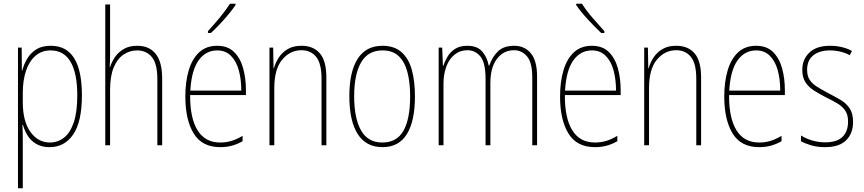

<svg xmlns="http://www.w3.org/2000/svg" viewBox="-20 -784 4661 1036"><path d="M254 -537Q422 -537 422 -270Q422 -127 375 -58.5Q328 10 248 10Q205 10 175.5 -7.5Q146 -25 129 -52.5Q112 -80 104 -110H101Q103 -76 103 -21V232H77V-527H97L98 -403H100Q109 -438 127.5 -468.5Q146 -499 176.5 -518Q207 -537 254 -537ZM253 -512Q205 -512 171.5 -483Q138 -454 120.5 -402.5Q103 -351 103 -284V-232Q103 -130 144 -72.5Q185 -15 249 -15Q291 -15 324.5 -40.5Q358 -66 377.5 -122Q397 -178 397 -270Q397 -388 361 -450Q325 -512 253 -512Z M574 -493Q574 -470 573.5 -455Q573 -440 572 -422H574Q582 -449 600 -475.5Q618 -502 647.5 -519.5Q677 -537 721 -537Q785 -537 820 -493.5Q855 -450 855 -360V0H829V-356Q829 -441 799 -476.5Q769 -512 720 -512Q680 -512 646.5 -489.5Q613 -467 593.5 -420Q574 -373 574 -299V0H548V-760H574Z M1152 -537Q1209 -537 1243 -503.5Q1277 -470 1292 -415.5Q1307 -361 1307 -298V-271H1006Q1005 -147 1046 -81Q1087 -15 1168 -15Q1200 -15 1228.5 -23.5Q1257 -32 1289 -51V-22Q1263 -7 1233.5 1.5Q1204 10 1168 10Q1070 10 1025 -64Q980 -138 980 -263Q980 -343 998.5 -405Q1017 -467 1055 -502Q1093 -537 1152 -537ZM1152 -512Q1090 -512 1051.5 -458Q1013 -404 1007 -295H1282Q1282 -356 1268.5 -405Q1255 -454 1226 -483Q1197 -512 1152 -512ZM1251 -757Q1235 -733 1212 -705.5Q1189 -678 1164.5 -652Q1140 -626 1118 -606H1102V-616Q1136 -653 1166.5 -690Q1197 -727 1221 -764H1251Z M1607 -537Q1671 -537 1706 -496Q1741 -455 1741 -366V0H1715V-359Q1715 -441 1686 -477Q1657 -513 1607 -513Q1545 -513 1502.5 -462Q1460 -411 1460 -308V0H1434V-527H1454L1456 -416H1458Q1466 -445 1484 -473Q1502 -501 1532 -519Q1562 -537 1607 -537Z M2219 -264Q2219 -131 2175.5 -60.5Q2132 10 2044 10Q1955 10 1910 -61Q1865 -132 1865 -265Q1865 -397 1910 -467Q1955 -537 2044 -537Q2107 -537 2146 -503Q2185 -469 2202 -407.5Q2219 -346 2219 -264ZM1891 -265Q1891 -146 1928 -80.5Q1965 -15 2043 -15Q2121 -15 2157 -78.5Q2193 -142 2193 -265Q2193 -339 2178.5 -394.5Q2164 -450 2131.5 -481Q2099 -512 2044 -512Q1966 -512 1928.5 -447.5Q1891 -383 1891 -265Z M2755 -537Q2810 -537 2844 -497Q2878 -457 2878 -370V0H2852V-368Q2852 -447 2823.5 -480Q2795 -513 2754 -513Q2697 -513 2661.5 -466.5Q2626 -420 2626 -336V0H2600V-357Q2600 -446 2572 -479.5Q2544 -513 2502 -513Q2462 -513 2432.5 -489Q2403 -465 2388 -424Q2373 -383 2373 -333V0H2347V-527H2366L2370 -429H2372Q2380 -453 2394.5 -478Q2409 -503 2435 -520Q2461 -537 2502 -537Q2555 -537 2582 -506Q2609 -475 2617 -430H2620Q2636 -477 2667 -507Q2698 -537 2755 -537Z M3174 -537Q3231 -537 3265 -503.5Q3299 -470 3314 -415.5Q3329 -361 3329 -298V-271H3028Q3027 -147 3068 -81Q3109 -15 3190 -15Q3222 -15 3250.5 -23.5Q3279 -32 3311 -51V-22Q3285 -7 3255.5 1.5Q3226 10 3190 10Q3092 10 3047 -64Q3002 -138 3002 -263Q3002 -343 3020.5 -405Q3039 -467 3077 -502Q3115 -537 3174 -537ZM3174 -512Q3112 -512 3073.5 -458Q3035 -404 3029 -295H3304Q3304 -356 3290.5 -405Q3277 -454 3248 -483Q3219 -512 3174 -512ZM3120 -764Q3145 -725 3178 -687Q3211 -649 3241 -616V-606H3224Q3192 -636 3153 -678Q3114 -720 3089 -757V-764Z M3629 -537Q3693 -537 3728 -496Q3763 -455 3763 -366V0H3737V-359Q3737 -441 3708 -477Q3679 -513 3629 -513Q3567 -513 3524.5 -462Q3482 -411 3482 -308V0H3456V-527H3476L3478 -416H3480Q3488 -445 3506 -473Q3524 -501 3554 -519Q3584 -537 3629 -537Z M4060 -537Q4117 -537 4151 -503.5Q4185 -470 4200 -415.5Q4215 -361 4215 -298V-271H3914Q3913 -147 3954 -81Q3995 -15 4076 -15Q4108 -15 4136.5 -23.5Q4165 -32 4197 -51V-22Q4171 -7 4141.5 1.5Q4112 10 4076 10Q3978 10 3933 -64Q3888 -138 3888 -263Q3888 -343 3906.5 -405Q3925 -467 3963 -502Q4001 -537 4060 -537ZM4060 -512Q3998 -512 3959.5 -458Q3921 -404 3915 -295H4190Q4190 -356 4176.5 -405Q4163 -454 4134 -483Q4105 -512 4060 -512Z M4583 -126Q4583 -64 4545.5 -27Q4508 10 4432 10Q4390 10 4356.5 0Q4323 -10 4302 -22V-53Q4329 -36 4362.5 -26Q4396 -16 4432 -16Q4496 -16 4526 -45.5Q4556 -75 4556 -128Q4556 -164 4541.5 -186Q4527 -208 4501.5 -224Q4476 -240 4442 -256Q4405 -275 4374.5 -294Q4344 -313 4326.5 -339.5Q4309 -366 4309 -408Q4309 -463 4347 -500Q4385 -537 4459 -537Q4493 -537 4523.5 -529.5Q4554 -522 4577 -509L4565 -486Q4545 -498 4516 -505Q4487 -512 4458 -512Q4402 -512 4368.5 -485.5Q4335 -459 4335 -407Q4335 -374 4349 -353Q4363 -332 4388.5 -316Q4414 -300 4448 -282Q4485 -263 4515.5 -245Q4546 -227 4564.5 -199.5Q4583 -172 4583 -126Z"/></svg>

Font: Noto Sans Khmer Condensed Thin
Style: Regular
Weight: 100
Width: 3
Designer: Danh Hong and the Monotype Design Team
Foundry: Monotype Imaging Inc.
Version: Version 2.004; ttfautohint (v1.8.4.7-5d5b)